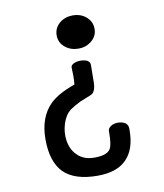

<svg xmlns="http://www.w3.org/2000/svg" viewBox="-83 -669 749 877"><g transform="rotate(-10 291.5 -230.5)"><path d="M478.5 -40V-46.9Q478.5 -64.5 463.9 -74.2Q450.2 -82 430.7 -82Q411.1 -82 397.5 -72.3Q382.8 -62.5 384.8 -45.9Q384.8 14.6 373 31.2Q357.4 56.6 298.8 56.6Q249 56.6 219.7 26.4Q193.4 1 186.5 -42Q180.7 -82 193.4 -121.1Q206.1 -160.2 232.4 -179.7Q255.9 -195.3 278.3 -206.1Q291 -211.9 311.5 -219.7Q331.1 -226.6 337.9 -231.4Q346.7 -238.3 350.6 -251Q355.5 -262.7 355.5 -290Q356.4 -309.6 356.4 -363.3Q356.4 -377 342.8 -384.8Q330.1 -390.6 311.5 -390.6Q293 -390.6 280.3 -383.8Q265.6 -376 267.6 -363.3Q268.6 -343.8 268.6 -327.1Q268.6 -309.6 266.6 -288.1Q188.5 -260.7 150.4 -223.6Q92.8 -166 92.8 -64.5Q92.8 40 142.6 90.8Q193.4 140.6 298.8 140.6Q391.6 140.6 435.5 92.8Q478.5 47.9 478.5 -40ZM225.6 -522.5Q225.6 -489.3 252.9 -466.8Q278.3 -446.3 314.5 -446.3Q348.6 -446.3 374 -466.8Q401.4 -489.3 401.4 -522.5Q401.4 -557.6 374 -580.1Q348.6 -600.6 314.5 -600.6Q278.3 -600.6 252.9 -580.1Q225.6 -557.6 225.6 -522.5Z"/></g></svg>

Font: Gungsuh
Style: Regular
Weight: 400
Version: Version 2.21